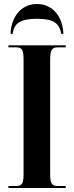

<svg xmlns="http://www.w3.org/2000/svg" viewBox="-20 -941 370 961"><path d="M33 -771H43C51 -823 78 -847 165 -847C251 -847 277 -823 287 -771H297C296 -846 252 -921 165 -921C79 -921 34 -846 33 -771ZM22 0H309V-10H269C239 -10 231 -23 231 -72V-639C231 -691 239 -704 269 -704H309V-714H22V-704H61C91 -704 98 -691 98 -639V-72C98 -23 91 -10 61 -10H22Z"/></svg>

Font: Noto Serif Display ExtraCondensed
Style: Bold
Weight: 700
Width: 2
Designer: Monotype Design Team
Foundry: Monotype Imaging Inc.
Version: Version 2.009